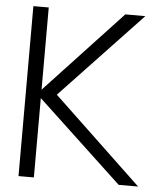

<svg xmlns="http://www.w3.org/2000/svg" viewBox="-53 -797 720 844"><g transform="rotate(5 307.0 -375.0)"><path d="M502 0 127.9 -350.1V0H60.1V-750H127.9V-387.2L465.8 -749H554.2L196.8 -371.1L587.9 0Z"/></g></svg>

Font: Oakes Grotesk
Style: Light
Weight: 300
Designer: Samuel Oakes
Foundry: Samuel Oakes
Version: Version 1.0 | wf-rip DC20170320